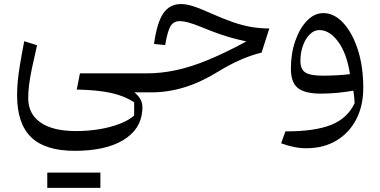

<svg xmlns="http://www.w3.org/2000/svg" viewBox="-20 -454 1870 944"><path d="M162.1 -231.4Q146.5 -163.6 136.7 -116.7Q127 -69.8 122.8 -35.6Q118.7 -1.5 118.7 28.3Q118.7 106 179.2 148.2Q239.7 190.4 353.5 190.4Q413.1 190.4 468.8 181.2Q524.4 171.9 569.1 154.5Q613.8 137.2 639.6 113.8V49.3Q593.8 18.1 527.1 3.2Q460.4 -11.7 357.4 -13.7L373 -93.3H682.1V0H640.6Q665 20 674.1 41.5Q683.1 63 679.2 92.3Q671.9 183.1 585 235.4Q498 287.6 347.7 287.6Q202.1 287.6 133.1 220.7Q64 153.8 64 14.2Q64 -18.1 67.1 -53Q70.3 -87.9 78.1 -135.3Q85.9 -182.6 99.1 -251.5ZM212.4 469.7V394.5H473.6V469.7Z M870.1 -434.1Q896 -434.1 929.2 -423.6Q962.4 -413.1 1019 -387.7Q1080.1 -360.4 1127.7 -344.2Q1175.3 -328.1 1217.8 -321Q1260.3 -314 1304.2 -314L1266.1 -195.3Q1215.3 -183.1 1161.9 -159.7Q1108.4 -136.2 1055.2 -103.5Q970.7 -50.8 889.2 -25.4Q807.6 0 726.6 0H682.1Q666 0 666 -32.7V-60.5Q666 -93.3 682.1 -93.3H700.2Q772 -93.3 845.2 -108.9Q918.5 -124.5 1002.7 -159.2Q1086.9 -193.8 1191.4 -250.5Q1154.3 -258.3 1122.1 -267.1Q1089.8 -275.9 1055.2 -288.1Q1020.5 -300.3 975.6 -318.8Q930.2 -337.4 905.3 -343.8Q880.4 -350.1 864.7 -350.1Q833.5 -350.1 818.6 -325.7Q803.7 -301.3 792 -232.4L737.3 -237.8Q751.5 -342.3 782.7 -388.2Q814 -434.1 870.1 -434.1Z M1485.8 274.9Q1456.1 274.9 1424.8 268.6Q1393.6 262.2 1362.3 250.5L1383.3 191.9Q1527.3 192.4 1608.2 159.9Q1689 127.4 1723.6 53.2Q1723.1 36.6 1721.4 22.5Q1719.7 8.3 1717.3 -8.3Q1680.2 -1.5 1638.9 2.4Q1597.7 6.3 1556.2 6.3Q1479.5 6.3 1444.8 -21Q1410.2 -48.3 1410.2 -116.2Q1410.2 -190.9 1431.9 -253.2Q1453.6 -315.4 1489.7 -352.5Q1525.9 -389.6 1569.8 -389.6Q1622.6 -389.6 1667.2 -341.8Q1711.9 -293.9 1739 -210.9Q1766.1 -127.9 1766.1 -22Q1766.1 66.4 1731.2 133.3Q1696.3 200.2 1633.3 237.5Q1570.3 274.9 1485.8 274.9ZM1700.7 -89.4Q1685.1 -191.4 1642.8 -248.8Q1600.6 -306.2 1549.8 -306.2Q1524.4 -306.2 1503.2 -285.2Q1481.9 -264.2 1469.5 -229.7Q1457 -195.3 1457 -154.8Q1457 -112.8 1481.7 -97.4Q1506.3 -82 1566.9 -82Q1597.7 -82 1633.3 -83.7Q1668.9 -85.4 1700.7 -89.4Z"/></svg>

Font: Pinar DS3-Regular
Style: Regular
Weight: 400
Designer: Amin Abedi
Version: Version 2.000